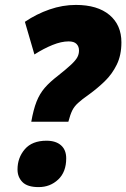

<svg xmlns="http://www.w3.org/2000/svg" viewBox="-20 -744 511 776"><path d="M106.4 -252Q115.2 -301.8 127.7 -333.3Q140.1 -364.7 160.6 -388.7Q181.2 -412.6 214.4 -438Q250 -466.3 268.1 -483.4Q286.1 -500.5 292.7 -512.9Q299.3 -525.4 299.3 -540Q299.3 -556.2 289.3 -566.4Q279.3 -576.7 257.3 -576.7Q228 -576.7 192.4 -562.3Q156.7 -547.9 119.1 -523.9L80.6 -655.8Q127.4 -687.5 180.2 -705.8Q232.9 -724.1 286.6 -724.1Q374 -724.1 422.4 -683.6Q470.7 -643.1 470.7 -572.8Q470.7 -521 451.9 -482.7Q433.1 -444.3 403.3 -415.5Q373.5 -386.7 339.8 -362.3Q310.5 -341.8 295.2 -327.6Q279.8 -313.5 271.7 -296.9Q263.7 -280.3 256.3 -252ZM136.2 12.2Q90.8 12.2 70.8 -8.1Q50.8 -28.3 50.8 -59.1Q50.8 -106.4 80.3 -140.9Q109.9 -175.3 168 -175.3Q205.6 -175.3 226.6 -156.7Q247.6 -138.2 247.6 -104Q247.6 -48.8 215.1 -18.3Q182.6 12.2 136.2 12.2Z"/></svg>

Font: Open Sans SemiCondensed ExtraBold
Style: Italic
Weight: 800
Width: 4
Italic angle: -12°
Designer: Monotype Design Team
Foundry: Monotype Imaging Inc.
Version: Version 3.003